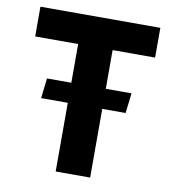

<svg xmlns="http://www.w3.org/2000/svg" viewBox="-77 -733 721 801"><g transform="rotate(10 284.0 -333.0)"><path d="M212 0V-291H99L109 -376H212V-540H30V-666H538V-540H358V-376H467L457 -291H358V0Z"/></g></svg>

Font: Secular One
Style: Regular
Weight: 400
Designer: Michal Sahar
Foundry: Hagilda
Version: Version 1.002; ttfautohint (v1.8.4.7-5d5b);gftools[0.9.29]